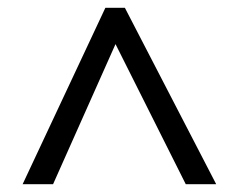

<svg xmlns="http://www.w3.org/2000/svg" viewBox="-20 -739 612 492"><path d="M38 -267 250 -719H300L534 -267H456L276 -626L116 -267Z"/></svg>

Font: Noto Sans Myanmar UI
Style: Regular
Weight: 400
Designer: Monotype Design Team
Foundry: Monotype Imaging Inc.
Version: Version 2.103; ttfautohint (v1.8.4.7-5d5b)